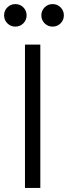

<svg xmlns="http://www.w3.org/2000/svg" viewBox="-42 -918 332 938"><path d="M80 0V-700H155V0ZM215 -788Q192 -788 176 -804Q160 -820 160 -843Q160 -866 176 -882Q192 -898 215 -898Q238 -898 254 -882Q270 -866 270 -843Q270 -820 254 -804Q238 -788 215 -788ZM33 -788Q10 -788 -6 -804Q-22 -820 -22 -843Q-22 -866 -6 -882Q10 -898 33 -898Q56 -898 72 -882Q88 -866 88 -843Q88 -820 72 -804Q56 -788 33 -788Z"/></svg>

Font: Fustat
Style: Regular
Weight: 400
Designer: Mohamed Gaber, Khaled Hosny, Laura Garcia Mut
Foundry: Kief Type Foundry, Alif Type Foundry, Hard Type Foundry
Version: Version 1.007